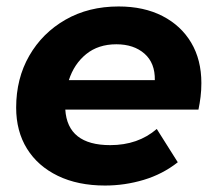

<svg xmlns="http://www.w3.org/2000/svg" viewBox="-20 -566 668 594"><path d="M305 8Q221 8 159 -22Q97 -52 63.5 -106Q30 -160 30 -233Q30 -323 70.5 -393.5Q111 -464 182.5 -505Q254 -546 347 -546Q425 -546 482.5 -516.5Q540 -487 571.5 -434Q603 -381 603 -309Q603 -287 600.5 -266.5Q598 -246 594 -227H182Q189 -117 321 -117Q407 -117 465 -167L530 -64Q483 -27 424.5 -9.5Q366 8 305 8ZM193 -318H459Q460 -371 427 -400Q394 -429 340 -429Q284 -429 246.5 -398.5Q209 -368 193 -318Z"/></svg>

Font: Montserrat
Style: Bold Italic
Weight: 700
Italic angle: -11.3°
Designer: Julieta Ulanovsky
Foundry: Julieta Ulanovsky
Version: Version 9.000; ttfautohint (v1.8.4.7-5d5b)